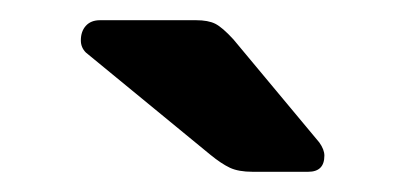

<svg xmlns="http://www.w3.org/2000/svg" viewBox="-20 -765 401 190"><path d="M301 -611Q301 -595 285 -595H230Q216 -595 207.5 -599Q199 -603 188 -612L65 -713Q60 -718 60 -725Q60 -734 65 -739.5Q70 -745 79 -745H174Q186 -745 193 -741.5Q200 -738 211 -726L296 -624Q301 -617 301 -611Z"/></svg>

Font: Hezaedrus Medium
Style: Regular
Weight: 500
Designer: Hubert & Fischer
Foundry: Hubert & Fischer
Version: Version 1.10;September 3, 2019;FontCreator 11.5.0.2425 64-bi